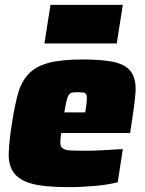

<svg xmlns="http://www.w3.org/2000/svg" viewBox="-20 -763 598 791"><path d="M14 0ZM262 8Q163 8 110.5 -6.5Q58 -21 36 -52.5Q14 -84 16 -134Q18 -184 29 -254Q40 -325 53.5 -375Q67 -425 96.5 -457Q126 -489 178.5 -503.5Q231 -518 321 -518Q412 -518 459 -505Q506 -492 524 -461Q542 -430 538 -379.5Q534 -329 522 -254L516 -215H232Q228 -188 228.5 -173Q229 -158 239.5 -151Q250 -144 273 -143Q296 -142 336 -142Q361 -142 402.5 -144Q444 -146 486 -149L465 -12Q449 -8 426 -4Q403 0 376 2.5Q349 5 320 6.5Q291 8 262 8ZM331 -300Q336 -330 337.5 -347Q339 -364 336 -372Q333 -380 324 -381.5Q315 -383 300 -383Q286 -383 277.5 -381.5Q269 -380 263.5 -372Q258 -364 254 -347Q250 -330 245 -300ZM163 -584ZM163 -584 188 -743H486L461 -584Z"/></svg>

Font: Azeri Sans Black
Style: Italic
Weight: 900
Designer: Hector Gatti & Omnibus-Type (original fonts) / Cristiano Sobral (main changes and remastering)
Foundry: Omnibus-Type
Version: Version 0.07;August 21, 2020;FontCreator 13.0.0.2681 64-bit;